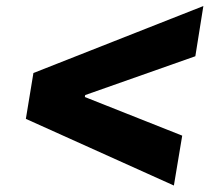

<svg xmlns="http://www.w3.org/2000/svg" viewBox="-20 -603 698 620"><path d="M63.5 -219.2 87.9 -367.2 636.7 -583.5 610.8 -421.4 250.5 -294.4 256.3 -302.7 252.9 -283.7 249.5 -291.5 568.4 -165 541.5 -3.9Z"/></svg>

Font: Inter Tight ExtraBold
Style: Italic
Weight: 800
Italic angle: -9.39999°
Designer: Rasmus Andersson
Foundry: rsms
Version: Version 3.004